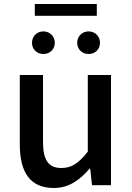

<svg xmlns="http://www.w3.org/2000/svg" viewBox="-20 -926 660 960"><path d="M249 14C324 14 378 -25 428 -83H431L440 0H535V-551H419V-168C374 -110 338 -86 287 -86C223 -86 195 -124 195 -218V-551H79V-204C79 -64 131 14 249 14ZM197 -656C230 -656 254 -680 254 -712C254 -744 230 -769 197 -769C164 -769 140 -744 140 -712C140 -680 164 -656 197 -656ZM154 -847H464V-906H154ZM423 -656C456 -656 480 -680 480 -712C480 -744 456 -769 423 -769C390 -769 366 -744 366 -712C366 -680 390 -656 423 -656Z"/></svg>

Font: GenYoGothic2 TW M
Style: Regular
Weight: 500
Version: Version 2.100;PS 2.1;hotconv 16.6.51;makeotf.lib2.5.65220 DE